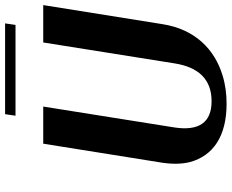

<svg xmlns="http://www.w3.org/2000/svg" viewBox="-98 -803 911 755"><g transform="rotate(-90 357.5 -425.5)"><path d="M95 -242C89 -201 90 -164 98 -133C123 -43 199 10 327 10C366 10 404 5 439 -6C541 -37 620 -114 640 -242L715 -711H568L486 -196C471 -99 422 -49 337 -49C253 -49 219 -99 234 -196L316 -711H170ZM280 -820H637L643 -861H286Z"/></g></svg>

Font: Aerodynamic
Style: Obl
Weight: 500
Designer: Google
Version: Version 2.000980; 2014